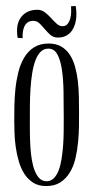

<svg xmlns="http://www.w3.org/2000/svg" viewBox="-20 -710 314 644"><path d="M245.1 -334Q245.1 -313.5 244.9 -287.4Q244.6 -261.2 241.9 -233.6Q239.3 -206.1 233.2 -179.4Q227.1 -152.8 214.6 -132.1Q202.1 -111.3 182.9 -98.6Q163.6 -85.9 134.8 -85.9Q108.9 -85.9 91.1 -97.4Q73.2 -108.9 61.5 -127.2Q49.8 -145.5 43 -169.2Q36.1 -192.9 32.7 -217.3Q29.3 -241.7 28.6 -264.9Q27.8 -288.1 27.8 -306.2Q27.8 -327.6 28.3 -355.2Q28.8 -382.8 31.7 -411.6Q34.7 -440.4 41.5 -467.8Q48.3 -495.1 61 -516.6Q73.7 -538.1 93.8 -551Q113.8 -564 143.1 -564Q168.5 -564 185.8 -553.7Q203.1 -543.5 214.4 -526.1Q225.6 -508.8 231.9 -485.8Q238.3 -462.9 241.2 -437.3Q244.1 -411.6 244.6 -385Q245.1 -358.4 245.1 -334ZM142.1 -546.9Q126.5 -546.9 116 -536.1Q105.5 -525.4 98.6 -506.8Q91.8 -488.3 87.9 -463.9Q84 -439.5 82.3 -412.1Q80.6 -384.8 80.3 -356.4Q80.1 -328.1 80.1 -301.8Q80.1 -282.7 80.3 -260.5Q80.6 -238.3 82 -216.1Q83.5 -193.8 86.9 -173.3Q90.3 -152.8 96.7 -137Q103 -121.1 112.5 -111.6Q122.1 -102.1 136.2 -102.1Q150.4 -102.1 160.4 -112.1Q170.4 -122.1 176.8 -138.7Q183.1 -155.3 186.5 -177Q189.9 -198.7 191.7 -222.4Q193.4 -246.1 193.6 -270Q193.8 -293.9 193.8 -314.9Q193.8 -361.3 193.1 -403.3Q192.4 -445.3 187.5 -477.3Q182.6 -509.3 172.1 -528.1Q161.6 -546.9 142.1 -546.9ZM233.9 -689.9Q234.9 -683.1 235.6 -676.5Q236.3 -669.9 236.3 -663.1Q236.3 -646.5 232.4 -632.1Q228.5 -617.7 220.9 -606.9Q213.4 -596.2 201.7 -590.1Q189.9 -584 174.3 -584Q159.2 -584 149.2 -592.8Q139.2 -601.6 130.4 -612.1Q121.6 -622.6 112.8 -631.3Q104 -640.1 91.3 -640.1Q79.6 -640.1 72.3 -634.5Q64.9 -628.9 61.3 -620.1Q57.6 -611.3 56.4 -601.1Q55.2 -590.8 56.2 -582L39.1 -583Q38.1 -589.4 37.6 -595.2Q37.1 -601.1 37.1 -606.9Q37.1 -624.5 42.5 -637.7Q47.9 -650.9 57.1 -659.7Q66.4 -668.5 78.6 -672.9Q90.8 -677.2 105 -677.2Q119.6 -677.2 130.6 -668.7Q141.6 -660.2 151.1 -649.7Q160.6 -639.2 169.9 -630.6Q179.2 -622.1 189.9 -622.1Q200.7 -622.1 206.8 -629.9Q212.9 -637.7 215.8 -648.4Q218.8 -659.2 218.8 -670.4Q218.8 -681.6 218.3 -689Z"/></svg>

Font: Bigelow Rules
Style: Regular
Weight: 400
Designer: Astigmatic (AOETI)
Foundry: Astigmatic (AOETI)
Version: Version 1.001